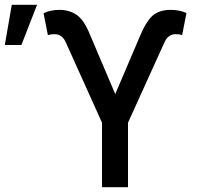

<svg xmlns="http://www.w3.org/2000/svg" viewBox="-29 -778 836 798"><path d="M197 -636 182 -635 170 -632 152 -723Q181 -737 218 -737Q259 -737 290 -716Q321 -694 345 -634L450 -387L555 -633Q576 -684 603 -711Q632 -737 680 -737Q716 -737 746 -724L728 -632L717 -635L702 -636Q670 -636 655 -603L503 -268V0H395V-268L244 -603Q229 -636 197 -636ZM125 -758 60 -591H-9L20 -758Z"/></svg>

Font: Sinter Medium
Style: Regular
Weight: 500
Foundry: Adobe & rsms
Version: Version 1.000